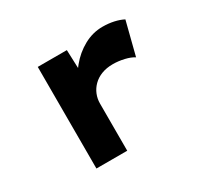

<svg xmlns="http://www.w3.org/2000/svg" viewBox="-117 -706 923 869"><g transform="rotate(-30 345.0 -271.0)"><path d="M159 0V-531H311L318 -341L275 -353Q290 -406 324.5 -448.5Q359 -491 405.5 -516.5Q452 -542 503 -542Q534 -542 561.5 -536Q589 -530 610 -519L566 -346Q548 -358 518 -365Q488 -372 459 -372Q426 -372 400 -362Q374 -352 356 -334Q338 -316 329 -293.5Q320 -271 320 -247V0Z"/></g></svg>

Font: Lexend Mega
Style: Bold
Weight: 700
Version: Version 1.007